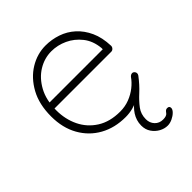

<svg xmlns="http://www.w3.org/2000/svg" viewBox="-196 -635 939 939"><g transform="rotate(-45 274.0 -165.0)"><path d="M420 185Q398 185 377 173.5Q356 162 342 141.5Q328 121 328 93Q328 75 333 59Q338 43 347 29Q356 15 368.5 2.5Q381 -10 397 -20L401 -14Q380 -3 355 3.5Q330 10 304 10Q229 10 171.5 -22Q114 -54 81 -112.5Q48 -171 48 -250Q48 -334 80.5 -393Q113 -452 164.5 -483.5Q216 -515 274 -515Q316 -515 356 -501.5Q396 -488 427.5 -459.5Q459 -431 478.5 -388.5Q498 -346 500 -287Q500 -279 494 -272.5Q488 -266 480 -266H70L73 -304H470L459 -292V-313Q454 -366 425.5 -402Q397 -438 357 -456.5Q317 -475 274 -475Q226 -475 183.5 -449Q141 -423 114 -373.5Q87 -324 87 -253Q87 -192 111.5 -141Q136 -90 184.5 -59Q233 -28 304 -28Q338 -28 368 -39.5Q398 -51 422 -70Q446 -89 461 -111Q469 -120 478 -120Q485 -120 490 -114.5Q495 -109 495 -102Q495 -99 494 -96Q493 -93 491 -90Q463 -53 434 -26.5Q405 0 385.5 26Q366 52 366 87Q366 113 382.5 130.5Q399 148 425 148Q449 148 457 137Q462 130 466.5 126Q471 122 478 122Q486 122 489.5 125.5Q493 129 493 136Q493 146 481.5 157.5Q470 169 453 177Q436 185 420 185Z"/></g></svg>

Font: Quicksand Variable Light
Style: Regular
Weight: 300
Designer: Andrew Paglinawan
Foundry: Andrew Paglinawan
Version: Version 3.004